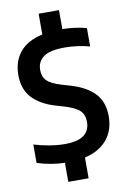

<svg xmlns="http://www.w3.org/2000/svg" viewBox="-104 -921 731 1102"><g transform="rotate(-10 261.0 -370.0)"><path d="M202 120V9Q163 8 120.5 0.8Q78 -6.5 41.5 -19V-126Q85 -112.5 132 -104.8Q179 -97 220 -97Q297.5 -97 332.5 -124Q367.5 -151 367.5 -201Q367.5 -243.5 342.2 -267.2Q317 -291 252 -310.5L204.5 -324.5Q119.5 -349.5 72.8 -399.8Q26 -450 26 -532.5Q26 -613 69.8 -666.2Q113.5 -719.5 202 -739V-860H320.5V-749.5Q398.5 -748 460.5 -730.5V-623.5Q427 -633 389.2 -638Q351.5 -643 316.5 -643Q227 -643 190.8 -615.2Q154.5 -587.5 154.5 -541Q154.5 -500.5 177.2 -477.5Q200 -454.5 259.5 -436.5L307 -422.5Q400.5 -395.5 448.2 -345.2Q496 -295 496 -211Q496 -129 450.5 -74.8Q405 -20.5 320.5 -1V120Z"/></g></svg>

Font: Encode Sans SmCnd SmBold
Style: Regular
Weight: 600
Width: 4
Designer: Multiple Designers
Foundry: Impallari Type
Version: Version 3.002; ttfautohint (v1.8.3) -l 8 -r 50 -G 200 -x 14 